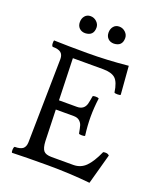

<svg xmlns="http://www.w3.org/2000/svg" viewBox="-165 -1012 940 1125"><g transform="rotate(20 305.5 -450.0)"><path d="M309 -383Q352 -383 364 -422Q368 -437 374 -473Q378 -477 392 -477Q406 -477 412 -473Q404 -412 404 -356.5Q404 -301 412 -240Q408 -236 392.5 -236Q377 -236 374 -240Q368 -274 363.5 -288.5Q359 -303 346 -314.5Q333 -326 309 -326H198L204 -131Q206 -89 219.5 -72.5Q233 -56 270 -56H405Q451 -56 482.5 -87.5Q514 -119 544 -186Q546 -188 559.5 -188Q573 -188 582 -179L530 10Q403 -3 264.5 -3Q126 -3 43 0Q40 -3 40 -17.5Q40 -32 46 -38Q82 -38 97 -50.5Q112 -63 113 -90L122 -613Q122 -640 106.5 -652.5Q91 -665 55 -665Q48 -670 48 -685.5Q48 -701 50 -703Q134 -700 258 -700Q382 -700 512 -713L526 -537Q522 -533 506 -533Q490 -533 487 -537Q478 -600 454 -621.5Q430 -643 377 -643H189L197 -383ZM258 -858Q258 -807 206 -805Q183 -805 169 -819Q155 -833 155 -856Q155 -879 168 -894.5Q181 -910 203 -910Q225 -910 241.5 -894.5Q258 -879 258 -858ZM437 -858Q437 -807 385 -805Q362 -805 348 -819Q334 -833 334 -856Q334 -879 347 -894.5Q360 -910 382 -910Q404 -910 420.5 -894.5Q437 -879 437 -858Z"/></g></svg>

Font: Esteban
Style: Regular
Weight: 400
Designer: Angelica Diaz Rivera
Foundry: Angelica Diaz Rivera
Version: Version 1.002